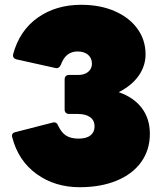

<svg xmlns="http://www.w3.org/2000/svg" viewBox="-20 -768 686 802"><path d="M31 -195Q30 -197 30 -201Q30 -213 44 -216L200 -256Q202 -257 206 -257Q218 -257 223 -243Q237 -213 257 -201Q277 -189 308 -189Q341 -189 358 -202.5Q375 -216 375 -240Q375 -265 356.5 -278.5Q338 -292 305 -292H268Q260 -292 255 -297Q250 -302 250 -310V-437Q250 -445 255 -450Q260 -455 268 -455H308Q333 -455 348.5 -468Q364 -481 364 -502Q364 -525 348 -539Q332 -553 304 -553Q280 -553 262.5 -540Q245 -527 234 -497Q226 -480 211 -484L49 -520Q41 -522 37 -527.5Q33 -533 35 -542Q62 -641 138 -694.5Q214 -748 319 -748Q398 -748 459 -721.5Q520 -695 554 -648Q588 -601 588 -541Q588 -493 559.5 -452Q531 -411 476 -383Q539 -361 572.5 -316.5Q606 -272 606 -209Q606 -142 570 -91.5Q534 -41 467.5 -13.5Q401 14 313 14Q209 14 132.5 -41.5Q56 -97 31 -195Z"/></svg>

Font: LINE Seed Sans TH App Heavy
Style: Regular
Weight: 900
Designer: Dalton Maag Ltd | Thai characters by Cadson Demak Co.,Ltd.
Foundry: Dalton Maag Ltd
Version: Version 1.003